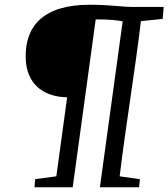

<svg xmlns="http://www.w3.org/2000/svg" viewBox="-20 -787 708 807"><path d="M125 0H285.6L382.3 -705.6C441.4 -705.6 472.7 -701.7 495.6 -697.3L399.9 0H564.5L568.4 -33.7L482.9 -45.9C507.3 -249.5 548.3 -495.6 572.3 -698.2L663.6 -707.5L668 -757.8H540.5C489.3 -757.8 445.8 -767.1 356.9 -767.1C162.1 -767.1 85.4 -677.2 87.9 -545.4C89.8 -439 155.8 -380.4 262.2 -377.9L216.8 -45.9L127.9 -34.2Z"/></svg>

Font: Merriweather
Style: Light Italic
Weight: 300
Italic angle: -7.5°
Designer: Eben Sorkin
Foundry: Eben Sorkin
Version: Version 1.001